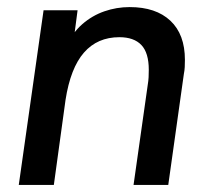

<svg xmlns="http://www.w3.org/2000/svg" viewBox="-20 -522 593 542"><path d="M33 0 103 -493H199L185 -386L165 -388Q184 -429 212 -453.5Q240 -478 274.5 -490Q309 -502 346 -502Q420 -502 461 -463.5Q502 -425 502 -353Q502 -342 501.5 -332.5Q501 -323 499 -313L455 0H357L397 -282Q399 -294 399.5 -304Q400 -314 400 -325Q400 -373 379 -395Q358 -417 317 -417Q255 -417 217 -373.5Q179 -330 165 -240L132 0Z"/></svg>

Font: Hanken Grotesk Medium
Style: Italic
Weight: 500
Italic angle: -8°
Designer: Alfredo Marco Pradil
Foundry: Hanken Design Co.
Version: Version 3.013